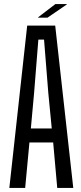

<svg xmlns="http://www.w3.org/2000/svg" viewBox="-20 -926 401 946"><path d="M26 0 114 -800H252L341 0H262L242 -224H125L104 0ZM132 -293H235L218 -468L197 -731H169L148 -468ZM168 -839V-841L253 -906H309V-904L214 -839Z"/></svg>

Font: Big Shoulders Display Medium
Style: Regular
Weight: 500
Designer: Patric King
Foundry: XO Type Co
Version: Version 1.000; ttfautohint (v1.8.2)